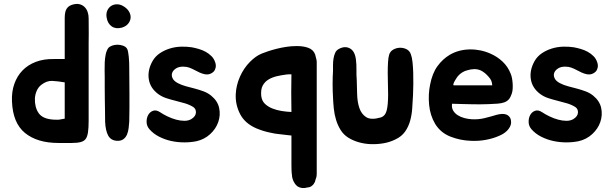

<svg xmlns="http://www.w3.org/2000/svg" viewBox="-20 -636 3129 979"><path d="M352 -613Q371 -618 385.5 -614.5Q400 -611 410.5 -601Q421 -591 426.5 -576Q432 -561 432 -543Q433 -493 432.5 -465Q432 -437 432 -416V-109Q432 -55 432 -19Q432 17 428.5 39.5Q425 62 416.5 73Q408 84 391 88.5Q374 93 346.5 93Q319 93 278 93Q170 93 107.5 42Q45 -9 41 -120Q39 -168 53 -208Q67 -248 94.5 -276.5Q122 -305 162.5 -320.5Q203 -336 255 -335H310V-514Q310 -530 310 -545.5Q310 -561 313 -574.5Q316 -588 325 -598Q334 -608 352 -613ZM178 -58Q199 -29 254 -26Q265 -25 275 -25.5Q285 -26 293 -28Q302 -29 310 -31V-216Q275 -222 246.5 -223.5Q218 -225 190 -203Q175 -191 167 -172.5Q159 -154 158 -133.5Q157 -113 162 -93Q167 -73 178 -58Z M639 -293Q639 -265 639.5 -230Q640 -195 640 -157.5Q640 -120 640 -83.5Q640 -47 639 -16Q638 -1 636 16.5Q634 34 628 49Q622 64 609.5 73.5Q597 83 576 82Q545 80 531.5 55Q518 30 516 -15Q516 -38 515.5 -68Q515 -98 514.5 -129Q514 -160 514 -189.5Q514 -219 514 -243Q514 -257 513.5 -277Q513 -297 514 -318Q515 -339 519 -358.5Q523 -378 532 -391Q539 -399 552 -403.5Q565 -408 579.5 -408Q594 -408 607.5 -403Q621 -398 627 -389Q631 -383 633 -372Q635 -361 636.5 -347.5Q638 -334 638.5 -319.5Q639 -305 639 -293ZM601 -495Q570 -487 549.5 -501.5Q529 -516 524 -545Q520 -566 527 -582Q534 -598 548 -606.5Q562 -615 580 -614Q598 -613 616 -600Q633 -588 640.5 -572Q648 -556 645.5 -541Q643 -526 632 -513.5Q621 -501 601 -495Z M966 -90Q947 -102 923.5 -109Q900 -116 875.5 -122Q851 -128 828 -135.5Q805 -143 786 -157Q745 -188 738.5 -233.5Q732 -279 758 -325Q772 -349 795 -364.5Q818 -380 845.5 -388.5Q873 -397 902 -398Q931 -399 957 -395Q974 -392 993 -386.5Q1012 -381 1028.5 -372Q1045 -363 1058.5 -349.5Q1072 -336 1078 -316Q1082 -303 1079.5 -291Q1077 -279 1069.5 -271Q1062 -263 1050.5 -259Q1039 -255 1026 -257Q1011 -260 998 -266Q985 -272 972 -279Q959 -286 945.5 -291Q932 -296 917 -296Q894 -297 879 -288Q864 -279 858.5 -266Q853 -253 859.5 -238Q866 -223 887 -212Q906 -202 929 -196Q952 -190 974.5 -184Q997 -178 1018.5 -170Q1040 -162 1057 -148Q1090 -121 1097.5 -85Q1105 -49 1093 -14Q1081 21 1051.5 48Q1022 75 982 84Q953 90 919.5 90Q886 90 853.5 83Q821 76 791.5 61Q762 46 742 23Q728 7 727.5 -13.5Q727 -34 735.5 -49.5Q744 -65 760 -71Q776 -77 796 -64Q812 -53 834 -42.5Q856 -32 878 -26Q900 -20 920.5 -20Q941 -20 956 -29Q978 -43 979 -61.5Q980 -80 966 -90Z M1286 18Q1229 -7 1204.5 -54Q1180 -101 1182 -155Q1184 -201 1203.5 -245Q1223 -289 1255 -321Q1269 -335 1283.5 -345.5Q1298 -356 1315 -363Q1327 -368 1346.5 -374.5Q1366 -381 1389.5 -387Q1413 -393 1439 -397Q1465 -401 1489 -401Q1524 -402 1551 -392.5Q1578 -383 1587 -358L1593 -334Q1595 -327 1595 -320.5Q1595 -314 1595 -308V249Q1595 254 1594.5 258.5Q1594 263 1593 268Q1589 278 1586 291Q1580 304 1572 310Q1563 319 1547 320Q1520 328 1498 315Q1486 306 1480 294Q1477 291 1477 288Q1476 287 1475.5 285.5Q1475 284 1474 282Q1472 276 1470.5 270.5Q1469 265 1469 259Q1467 246 1466.5 232.5Q1466 219 1466 205V55Q1463 54 1456 54Q1436 51 1408.5 48.5Q1381 46 1361 41Q1324 34 1286 18ZM1440 -256Q1416 -253 1392 -247.5Q1368 -242 1349 -230.5Q1330 -219 1319.5 -199.5Q1309 -180 1312 -147Q1315 -122 1330.5 -107Q1346 -92 1368.5 -83Q1391 -74 1416.5 -70Q1442 -66 1466 -65Q1465 -113 1465 -162Q1465 -211 1466 -257Q1458 -257 1451 -257Q1444 -257 1440 -256Z M2086 -152Q2084 -119 2082 -85.5Q2080 -52 2071.5 -21Q2063 10 2045.5 35Q2028 60 1996 75Q1968 89 1936 94.5Q1904 100 1872 99Q1840 98 1810 89.5Q1780 81 1756 66Q1732 51 1717 27Q1702 3 1693.5 -25Q1685 -53 1682 -83Q1679 -113 1678 -139Q1674 -208 1678 -275Q1678 -288 1678 -304.5Q1678 -321 1680.5 -337Q1683 -353 1689 -366.5Q1695 -380 1709 -387Q1739 -403 1764.5 -389Q1790 -375 1795 -331Q1798 -308 1797.5 -280Q1797 -252 1799 -229Q1800 -195 1801 -155.5Q1802 -116 1812.5 -85Q1823 -54 1847.5 -38.5Q1872 -23 1921 -37Q1944 -44 1951.5 -72Q1959 -100 1959 -155Q1959 -179 1958 -208Q1957 -237 1957 -265.5Q1957 -294 1958.5 -318.5Q1960 -343 1964 -356Q1969 -374 1985 -383Q2001 -392 2019 -392.5Q2037 -393 2053 -385Q2069 -377 2075 -359Q2081 -343 2083.5 -318.5Q2086 -294 2087 -265.5Q2088 -237 2087.5 -207.5Q2087 -178 2086 -152Z M2514 -51Q2526 -54 2538.5 -55Q2551 -56 2561.5 -52Q2572 -48 2579 -38.5Q2586 -29 2586 -12Q2586 0 2580 11Q2574 22 2565 31Q2556 40 2545 46.5Q2534 53 2524 57Q2495 70 2457.5 77Q2420 84 2380 82Q2326 80 2276.5 60.5Q2227 41 2199 -4Q2173 -48 2168 -102Q2163 -156 2173 -204Q2184 -262 2210.5 -298.5Q2237 -335 2274 -357Q2319 -383 2375 -384Q2431 -385 2482 -362Q2516 -347 2543 -321.5Q2570 -296 2584 -260Q2588 -251 2590.5 -238Q2593 -225 2594 -210.5Q2595 -196 2594 -182Q2593 -168 2589 -157Q2583 -139 2574 -129Q2565 -119 2551 -114Q2537 -109 2517.5 -107.5Q2498 -106 2471 -105Q2447 -104 2426 -104Q2405 -104 2383 -104.5Q2361 -105 2337.5 -105.5Q2314 -106 2285 -107Q2282 -87 2290.5 -72.5Q2299 -58 2314 -48.5Q2329 -39 2348 -34Q2367 -29 2385 -28Q2419 -26 2450 -33.5Q2481 -41 2514 -51ZM2471 -245Q2452 -267 2431 -277Q2415 -284 2397.5 -283.5Q2380 -283 2364 -278Q2335 -271 2315 -248Q2313 -246 2308 -238.5Q2303 -231 2298.5 -223Q2294 -215 2292 -208Q2290 -201 2294 -201H2490Q2489 -215 2485 -224.5Q2481 -234 2471 -245Z M2914 -90Q2895 -102 2871.5 -109Q2848 -116 2823.5 -122Q2799 -128 2776 -135.5Q2753 -143 2734 -157Q2693 -188 2686.5 -233.5Q2680 -279 2706 -325Q2720 -349 2743 -364.5Q2766 -380 2793.5 -388.5Q2821 -397 2850 -398Q2879 -399 2905 -395Q2922 -392 2941 -386.5Q2960 -381 2976.5 -372Q2993 -363 3006.5 -349.5Q3020 -336 3026 -316Q3030 -303 3027.5 -291Q3025 -279 3017.5 -271Q3010 -263 2998.5 -259Q2987 -255 2974 -257Q2959 -260 2946 -266Q2933 -272 2920 -279Q2907 -286 2893.5 -291Q2880 -296 2865 -296Q2842 -297 2827 -288Q2812 -279 2806.5 -266Q2801 -253 2807.5 -238Q2814 -223 2835 -212Q2854 -202 2877 -196Q2900 -190 2922.5 -184Q2945 -178 2966.5 -170Q2988 -162 3005 -148Q3038 -121 3045.5 -85Q3053 -49 3041 -14Q3029 21 2999.5 48Q2970 75 2930 84Q2901 90 2867.5 90Q2834 90 2801.5 83Q2769 76 2739.5 61Q2710 46 2690 23Q2676 7 2675.5 -13.5Q2675 -34 2683.5 -49.5Q2692 -65 2708 -71Q2724 -77 2744 -64Q2760 -53 2782 -42.5Q2804 -32 2826 -26Q2848 -20 2868.5 -20Q2889 -20 2904 -29Q2926 -43 2927 -61.5Q2928 -80 2914 -90Z"/></svg>

Font: BM JUA 
Style: Regular
Weight: 400
Designer: BONGJIN KIM, JAEHYUN KEUM, JUHEE TAE
Foundry: WOOWA BROTHERS Corporation.
Version: Version 1.000